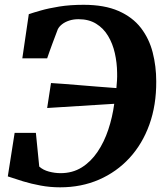

<svg xmlns="http://www.w3.org/2000/svg" viewBox="-20 -772 694 800"><path d="M230.5 8.5Q188.5 8.5 149.5 1.2Q110.5 -6 76 -16.5Q41.5 -27 12.5 -37L41 -218.5H129.5L143.5 -78Q159.5 -63.5 184 -57Q208.5 -50.5 232.5 -50.5Q282 -50.5 320.2 -74.2Q358.5 -98 386.2 -139Q414 -180 431.2 -231.8Q448.5 -283.5 456 -339.5L176.5 -322L192.5 -426Q213 -425 244.2 -422.5Q275.5 -420 312.5 -417Q349.5 -414 388.8 -410.8Q428 -407.5 465 -405Q466.5 -420.5 467.5 -436.8Q468.5 -453 468 -469Q467.5 -510.5 458.5 -550.5Q449.5 -590.5 430.2 -622.5Q411 -654.5 380.5 -673.2Q350 -692 307.5 -692Q285.5 -692 268.2 -686.2Q251 -680.5 239 -671.2Q227 -662 221 -650.5Q216 -637 210.2 -621.8Q204.5 -606.5 198.5 -590.8Q192.5 -575 187 -559.2Q181.5 -543.5 176.5 -529H73L100 -713Q117.5 -719 149.8 -728.2Q182 -737.5 227.2 -744.8Q272.5 -752 328.5 -752Q415.5 -752 474 -726.2Q532.5 -700.5 567 -655.8Q601.5 -611 616.2 -553.5Q631 -496 631 -432.5Q631.5 -334 602.5 -253.2Q573.5 -172.5 519.8 -114Q466 -55.5 392.5 -23.5Q319 8.5 230.5 8.5Z"/></svg>

Font: Merriweather 36pt ExtraBold
Style: Italic
Weight: 800
Italic angle: -7.8°
Version: Version 2.101